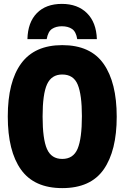

<svg xmlns="http://www.w3.org/2000/svg" viewBox="-20 -957 640 987"><path d="M300 10Q156 10 88 -85Q20 -180 20 -358Q20 -537 89 -631Q158 -725 300 -725Q445 -725 512.5 -629Q580 -533 580 -357Q580 -182 513 -86Q446 10 300 10ZM300 -140Q357 -140 379 -192.5Q401 -245 401 -360Q401 -470 379.5 -522Q358 -574 300 -574Q245 -574 222 -524Q199 -474 199 -358Q199 -242 221.5 -191Q244 -140 300 -140ZM298 -937Q379 -937 427 -889.5Q475 -842 478 -756H377Q371 -794 350.5 -808Q330 -822 298 -822Q268 -822 247.5 -808.5Q227 -795 220 -756H121Q123 -842 169.5 -889.5Q216 -937 298 -937Z"/></svg>

Font: Noto Sans Mono Black
Style: Regular
Weight: 900
Designer: Monotype Design Team
Foundry: Monotype Imaging Inc.
Version: Version 2.014